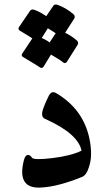

<svg xmlns="http://www.w3.org/2000/svg" viewBox="-20 -814 490 855"><path d="M180 -285Q160 -294 172 -329Q178 -346 184.5 -360.5Q191 -375 197 -387Q209 -411 229 -400Q352 -328 379 -193Q386 -157 385.5 -125.5Q385 -94 375 -67Q365 -34 345 -26Q239 17 165 21Q54 29 86 -99Q92 -124 105 -124Q115 -124 122 -112Q130 -100 213 -110Q296 -120 343 -143Q328 -219 180 -285ZM218 -789Q223 -796 235 -793Q255 -786 273.5 -775Q292 -764 308 -750Q316 -742 311 -732L270 -668Q298 -655 323 -633Q331 -625 326 -615L278 -539Q270 -528 260 -537Q256 -541 242.5 -549.5Q229 -558 207 -571L174 -517Q167 -507 156 -515Q151 -519 132.5 -530Q114 -541 83 -560Q72 -566 80 -577L124 -643Q115 -649 101.5 -657.5Q88 -666 69 -677Q58 -684 65 -694L114 -766Q120 -774 131 -771Q146 -766 159.5 -758.5Q173 -751 186 -742ZM166 -645Q175 -641 184 -636Q193 -631 201 -625L228 -666Q221 -671 212.5 -676Q204 -681 193 -688Z"/></svg>

Font: Amiri
Style: Bold
Weight: 700
Designer: Khaled Hosny
Version: Version 0.113